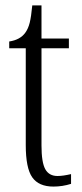

<svg xmlns="http://www.w3.org/2000/svg" viewBox="-20 -678 301 708"><path d="M75 -143V-500H14V-525Q54 -531 73 -557Q84 -572 89.5 -594Q95 -616 99 -658H133V-536H234V-500H133V-142Q133 -79 147 -54Q161 -29 192 -29Q212 -29 242 -36V0Q210 10 177 10Q123 10 99 -24Q75 -58 75 -143Z"/></svg>

Font: Noto Serif CondLight
Style: Regular
Weight: 300
Width: 3
Designer: Monotype Design Team
Foundry: Monotype Imaging Inc.
Version: Version 1.001